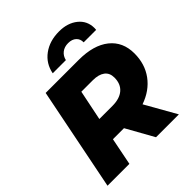

<svg xmlns="http://www.w3.org/2000/svg" viewBox="-244 -1073 1229 1229"><g transform="rotate(-45 370.0 -459.0)"><path d="M543 -210 662 0H455L351 -186H251L214 0H16L156 -700H455Q589 -700 663 -641Q737 -582 737 -477Q737 -381 686 -311.5Q635 -242 543 -210ZM427 -544H323L281 -339H399Q465 -339 501 -370Q537 -401 537 -458Q537 -501 508 -522.5Q479 -544 427 -544ZM495 -918Q572 -918 621.5 -878Q671 -838 671 -772L670 -757H557Q558 -787 538 -805.5Q518 -824 483 -824Q449 -824 426 -806Q403 -788 396 -757H277Q291 -831 350 -874.5Q409 -918 495 -918Z"/></g></svg>

Font: Montserrat Alternates ExtraBold
Style: Italic
Weight: 800
Italic angle: -11.3°
Designer: Julieta Ulanovsky
Foundry: Julieta Ulanovsky
Version: Version 7.200